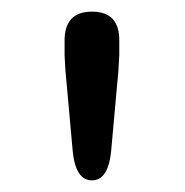

<svg xmlns="http://www.w3.org/2000/svg" viewBox="-20 -790 318 330"><path d="M138 -480Q110 -480 105 -530L95 -641Q92 -668 91 -695V-718Q90 -770 138 -770Q186 -770 185 -719V-695Q184 -668 181 -641L171 -530Q166 -480 138 -480Z"/></svg>

Font: Resource Han Rounded HK
Style: Regular
Weight: 400
Designer: Cyano Hao (round all glyphs); Ryoko NISHIZUKA  (kana, bopomofo & ideographs); Paul D. Hunt (Latin, Greek & Cyrillic); Sa
Foundry: Cyano Hao
Version: 0.990